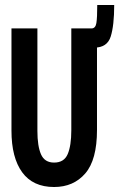

<svg xmlns="http://www.w3.org/2000/svg" viewBox="-20 -737 478 770"><path d="M197 13Q112 13 69 -46Q26 -105 26 -213V-623H130V-212Q130 -151 144.5 -118Q159 -85 197 -85Q237 -85 251.5 -119Q266 -153 266 -215V-623H369V-216Q369 -96 322 -41.5Q275 13 197 13ZM358 -546 347 -623Q363 -623 366.5 -644.5Q370 -666 370 -717H438Q438 -635 424 -590.5Q410 -546 358 -546Z"/></svg>

Font: Inconsolata SemiCondensed ExtraBold
Style: Regular
Weight: 800
Width: 4
Monospace: yes
Designer: Raph Levien, Cyreal, Brenton Simpson
Foundry: Raph Levien, Cyreal, Google
Version: Version 3.100; ttfautohint (v1.8.4.7-5d5b)